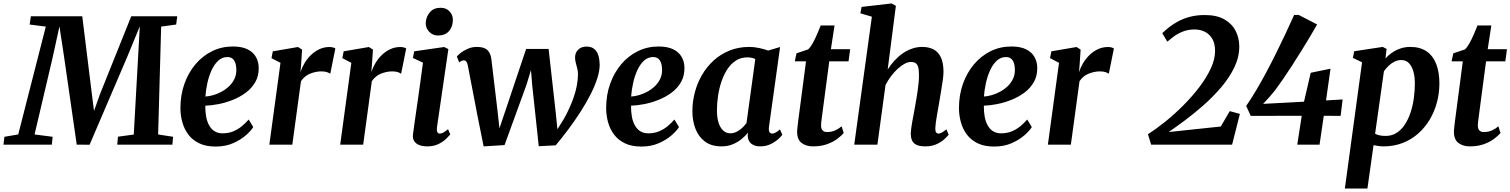

<svg xmlns="http://www.w3.org/2000/svg" viewBox="-60 -837 8740 1111"><path d="M-40 0 -34.5 -45.5 45.5 -59 205 -683 111.5 -695 118.5 -743H416L472 -289.5L484 -195L518.5 -292L699.5 -743H965.5L959.5 -695L872.5 -683L855 -59L941.5 -45.5L937.5 0H618.5L622.5 -46L714 -58.5L738 -487.5L749 -685L677.5 -511L458.5 0.5L384 0L312 -499.5L284 -684.5L242.5 -495L140 -59L244.5 -45.5L240 0Z M1405.5 -101.5Q1392.5 -80.5 1362.8 -54.2Q1333 -28 1288.8 -8.5Q1244.5 11 1187.5 11Q1131.5 11 1092.5 -7.8Q1053.5 -26.5 1029.5 -58.8Q1005.5 -91 994.8 -130.8Q984 -170.5 984 -211.5Q984 -287 1007 -351.8Q1030 -416.5 1071 -465Q1112 -513.5 1167.2 -540.8Q1222.5 -568 1287 -568Q1339 -568 1371.8 -552Q1404.5 -536 1420.5 -508.2Q1436.5 -480.5 1437 -446Q1438 -398.5 1417.5 -362.5Q1397 -326.5 1362.8 -301Q1328.5 -275.5 1287 -259Q1245.5 -242.5 1204 -234.5Q1162.5 -226.5 1128 -225.5Q1127.5 -190.5 1133 -161.2Q1138.5 -132 1150.8 -110.5Q1163 -89 1182.2 -77.2Q1201.5 -65.5 1227.5 -65.5Q1262.5 -65.5 1290.2 -77.2Q1318 -89 1340 -107.2Q1362 -125.5 1379 -145.5ZM1257 -507Q1225 -507 1202 -485.2Q1179 -463.5 1163.5 -428.8Q1148 -394 1139.5 -354.2Q1131 -314.5 1128.5 -278.5Q1150 -279.5 1174.8 -286.8Q1199.5 -294 1223.2 -307Q1247 -320 1266.5 -338.8Q1286 -357.5 1297.2 -382Q1308.5 -406.5 1307.5 -436Q1306.5 -471.5 1293.5 -489.2Q1280.5 -507 1257 -507Z M1498.5 0 1563 -473.5 1511 -500.5 1518.5 -540 1664.5 -565 1688 -550 1682 -459.5 1678.5 -419.5Q1687 -446 1702.5 -472Q1718 -498 1739.8 -519Q1761.5 -540 1788.5 -552.5Q1815.5 -565 1846.5 -565Q1858.5 -565 1867.5 -562.2Q1876.5 -559.5 1880.5 -556.5L1851 -410Q1847 -414 1833.8 -419Q1820.5 -424 1799 -424Q1782 -424 1765 -420.2Q1748 -416.5 1732.2 -409.8Q1716.5 -403 1703.8 -392.2Q1691 -381.5 1681.5 -367L1631.5 0Z M1908.5 0 1973 -473.5 1921 -500.5 1928.5 -540 2074.5 -565 2098 -550 2092 -459.5 2088.5 -419.5Q2097 -446 2112.5 -472Q2128 -498 2149.8 -519Q2171.5 -540 2198.5 -552.5Q2225.5 -565 2256.5 -565Q2268.5 -565 2277.5 -562.2Q2286.5 -559.5 2290.5 -556.5L2261 -410Q2257 -414 2243.8 -419Q2230.5 -424 2209 -424Q2192 -424 2175 -420.2Q2158 -416.5 2142.2 -409.8Q2126.5 -403 2113.8 -392.2Q2101 -381.5 2091.5 -367L2041.5 0Z M2412.5 10Q2384 10 2364.5 1.8Q2345 -6.5 2336 -21.8Q2327 -37 2329.5 -58.5Q2332 -80 2336.8 -112Q2341.5 -144 2347.2 -184.8Q2353 -225.5 2359.8 -272.5Q2366.5 -319.5 2373.5 -370.8Q2380.5 -422 2387.5 -474.5L2329.5 -501.5L2336.5 -540L2510 -565L2534.5 -553L2468.5 -100.5Q2466 -82 2470.5 -73Q2475 -64 2485 -64Q2494.5 -64 2505 -69.8Q2515.5 -75.5 2532.5 -89.5L2545.5 -59Q2539.5 -51.5 2522.8 -34.8Q2506 -18 2478.2 -4Q2450.5 10 2412.5 10ZM2473.5 -631.5Q2444 -631.5 2423.2 -653.5Q2402.5 -675.5 2403.5 -705Q2405.5 -741.5 2428 -766.8Q2450.5 -792 2489 -792Q2522.5 -792 2541.8 -770.8Q2561 -749.5 2560.5 -721.5Q2560.5 -683.5 2538.5 -657.5Q2516.5 -631.5 2473.5 -631.5Z M2738.5 10 2703 -167 2647 -458Q2643.5 -474.5 2638.2 -481Q2633 -487.5 2625 -487.5Q2615.5 -488 2609.8 -484.2Q2604 -480.5 2597 -476.5L2583.5 -510Q2588 -516 2604.2 -529.5Q2620.5 -543 2645.5 -554.2Q2670.5 -565.5 2699.5 -565.5Q2741 -565.5 2759.8 -547.8Q2778.5 -530 2783 -497L2819 -194.5L2830 -94.5L2871 -216L2984.5 -554H3114.5L3156 -182.5L3165.5 -89L3203.5 -150Q3220 -179.5 3234.5 -211.2Q3249 -243 3260.2 -275.8Q3271.5 -308.5 3277.8 -341.8Q3284 -375 3284.5 -407.5Q3284.5 -424.5 3280.2 -441Q3276 -457.5 3271.8 -473.5Q3267.5 -489.5 3267.5 -504.5Q3267.5 -531.5 3285.5 -549.5Q3303.5 -567.5 3334 -567.5Q3362 -567.5 3378.8 -553.5Q3395.5 -539.5 3402.5 -516Q3409.5 -492.5 3410 -464.5Q3410.5 -428.5 3396.2 -383.8Q3382 -339 3356.8 -289.8Q3331.5 -240.5 3298.8 -189.5Q3266 -138.5 3229.2 -89.2Q3192.5 -40 3155.5 4L3057.5 9L3019.5 -345L3012.5 -431.5L2986 -345L2859.5 2.5Z M3869 -101.5Q3856 -80.5 3826.2 -54.2Q3796.5 -28 3752.2 -8.5Q3708 11 3651 11Q3595 11 3556 -7.8Q3517 -26.5 3493 -58.8Q3469 -91 3458.2 -130.8Q3447.5 -170.5 3447.5 -211.5Q3447.5 -287 3470.5 -351.8Q3493.5 -416.5 3534.5 -465Q3575.5 -513.5 3630.8 -540.8Q3686 -568 3750.5 -568Q3802.5 -568 3835.2 -552Q3868 -536 3884 -508.2Q3900 -480.5 3900.5 -446Q3901.5 -398.5 3881 -362.5Q3860.5 -326.5 3826.2 -301Q3792 -275.5 3750.5 -259Q3709 -242.5 3667.5 -234.5Q3626 -226.5 3591.5 -225.5Q3591 -190.5 3596.5 -161.2Q3602 -132 3614.2 -110.5Q3626.5 -89 3645.8 -77.2Q3665 -65.5 3691 -65.5Q3726 -65.5 3753.8 -77.2Q3781.5 -89 3803.5 -107.2Q3825.5 -125.5 3842.5 -145.5ZM3720.5 -507Q3688.5 -507 3665.5 -485.2Q3642.5 -463.5 3627 -428.8Q3611.5 -394 3603 -354.2Q3594.5 -314.5 3592 -278.5Q3613.5 -279.5 3638.2 -286.8Q3663 -294 3686.8 -307Q3710.5 -320 3730 -338.8Q3749.5 -357.5 3760.8 -382Q3772 -406.5 3771 -436Q3770 -471.5 3757 -489.2Q3744 -507 3720.5 -507Z M4389.5 -102.5Q4387 -81 4392.8 -72.5Q4398.5 -64 4408.5 -64Q4416.5 -64 4427 -69.2Q4437.5 -74.5 4453 -88L4467 -57.5Q4462 -49 4444.2 -32.8Q4426.5 -16.5 4399.5 -3.2Q4372.5 10 4338 10Q4307.5 10 4287.8 -5.2Q4268 -20.5 4266.5 -51.5L4268.5 -69.5Q4252.5 -50 4230.2 -31.8Q4208 -13.5 4179.2 -1.8Q4150.5 10 4114.5 10Q4057 10 4019.8 -17.5Q3982.5 -45 3964.5 -91.2Q3946.5 -137.5 3946.5 -194Q3946.5 -248.5 3960.5 -302Q3974.5 -355.5 4002 -403Q4029.5 -450.5 4069.5 -487Q4109.5 -523.5 4161.5 -544.5Q4213.5 -565.5 4276.5 -565.5Q4303 -565.5 4333.5 -559Q4364 -552.5 4385 -544.5L4454 -565ZM4310.5 -495.5Q4300 -500.5 4288.5 -502.8Q4277 -505 4264.5 -505Q4227.5 -505 4198.8 -486.8Q4170 -468.5 4149.2 -437Q4128.5 -405.5 4115 -365.8Q4101.5 -326 4095 -283Q4088.5 -240 4088.5 -199Q4088.5 -156 4098.2 -126.2Q4108 -96.5 4125.5 -81Q4143 -65.5 4166 -65.5Q4181 -65.5 4194.2 -70.8Q4207.5 -76 4219.2 -84.5Q4231 -93 4241 -103.2Q4251 -113.5 4259.5 -124.5Z M4699 -183.5Q4697 -167 4695.2 -154.2Q4693.5 -141.5 4692.2 -131Q4691 -120.5 4691 -110Q4691 -92 4699.8 -82.5Q4708.5 -73 4725.5 -73Q4751.5 -73 4772.2 -82.2Q4793 -91.5 4810 -106L4822 -67Q4808.5 -51.5 4784.8 -33.5Q4761 -15.5 4726 -2.8Q4691 10 4643.5 10Q4606 10 4579.2 -9.2Q4552.5 -28.5 4552.5 -76Q4552.5 -79.5 4553 -85.5Q4553.5 -91.5 4554.8 -102.5Q4556 -113.5 4558 -131.5Q4560 -149.5 4564 -177L4604 -482H4539L4549 -528.5L4616 -551Q4629.5 -563 4642.8 -587Q4656 -611 4668 -638.8Q4680 -666.5 4689 -689.5H4769L4748 -552.5H4859.5L4850 -482H4738.5Z M5295 10Q5260 10 5241.5 0.2Q5223 -9.5 5216.5 -26.5Q5210 -43.5 5210 -64.5Q5210.5 -77 5212.8 -94.8Q5215 -112.5 5218.8 -133.2Q5222.5 -154 5226.8 -176Q5231 -198 5234.5 -218Q5238 -239 5242.2 -262.8Q5246.5 -286.5 5250 -311.8Q5253.5 -337 5255.8 -361Q5258 -385 5257.5 -406.5Q5257.5 -435 5252.5 -450.5Q5247.5 -466 5237.5 -472.2Q5227.5 -478.5 5211.5 -478.5Q5193.5 -478.5 5173.8 -467.8Q5154 -457 5134 -438.5Q5114 -420 5095.8 -395.8Q5077.5 -371.5 5064 -345L5017 0H4883L4985 -740.5L4918.5 -760L4925.5 -797L5098.5 -817L5124 -803.5L5076.5 -435Q5094 -462.5 5115.8 -486.2Q5137.5 -510 5163 -527.8Q5188.5 -545.5 5217 -555.5Q5245.5 -565.5 5276 -565.5Q5313 -565.5 5340.8 -551.8Q5368.5 -538 5384 -506Q5399.5 -474 5399.5 -420.5Q5399.5 -403 5395.2 -372.2Q5391 -341.5 5385.2 -307.8Q5379.5 -274 5375 -246.5Q5372 -228 5368.2 -207.2Q5364.5 -186.5 5361 -166Q5357.5 -145.5 5355 -127Q5352.5 -108.5 5352 -93.5Q5352 -76 5357.5 -70Q5363 -64 5370 -64Q5379 -64 5389 -69.5Q5399 -75 5416.5 -88.5L5429.5 -57.5Q5424.5 -50.5 5407.2 -34Q5390 -17.5 5361.8 -3.8Q5333.5 10 5295 10Z M5910.5 -101.5Q5897.5 -80.5 5867.8 -54.2Q5838 -28 5793.8 -8.5Q5749.5 11 5692.5 11Q5636.5 11 5597.5 -7.8Q5558.5 -26.5 5534.5 -58.8Q5510.5 -91 5499.8 -130.8Q5489 -170.5 5489 -211.5Q5489 -287 5512 -351.8Q5535 -416.5 5576 -465Q5617 -513.5 5672.2 -540.8Q5727.5 -568 5792 -568Q5844 -568 5876.8 -552Q5909.5 -536 5925.5 -508.2Q5941.5 -480.5 5942 -446Q5943 -398.5 5922.5 -362.5Q5902 -326.5 5867.8 -301Q5833.5 -275.5 5792 -259Q5750.5 -242.5 5709 -234.5Q5667.5 -226.5 5633 -225.5Q5632.5 -190.5 5638 -161.2Q5643.5 -132 5655.8 -110.5Q5668 -89 5687.2 -77.2Q5706.5 -65.5 5732.5 -65.5Q5767.5 -65.5 5795.2 -77.2Q5823 -89 5845 -107.2Q5867 -125.5 5884 -145.5ZM5762 -507Q5730 -507 5707 -485.2Q5684 -463.5 5668.5 -428.8Q5653 -394 5644.5 -354.2Q5636 -314.5 5633.5 -278.5Q5655 -279.5 5679.8 -286.8Q5704.5 -294 5728.2 -307Q5752 -320 5771.5 -338.8Q5791 -357.5 5802.2 -382Q5813.5 -406.5 5812.5 -436Q5811.5 -471.5 5798.5 -489.2Q5785.5 -507 5762 -507Z M6003.5 0 6068 -473.5 6016 -500.5 6023.5 -540 6169.5 -565 6193 -550 6187 -459.5 6183.5 -419.5Q6192 -446 6207.5 -472Q6223 -498 6244.8 -519Q6266.5 -540 6293.5 -552.5Q6320.5 -565 6351.5 -565Q6363.5 -565 6372.5 -562.2Q6381.5 -559.5 6385.5 -556.5L6356 -410Q6352 -414 6338.8 -419Q6325.5 -424 6304 -424Q6287 -424 6270 -420.2Q6253 -416.5 6237.2 -409.8Q6221.5 -403 6208.8 -392.2Q6196 -381.5 6186.5 -367L6136.5 0Z M6601 0 6582.5 -60.5Q6630 -90.5 6683 -133.2Q6736 -176 6787 -227Q6838 -278 6879.5 -332.5Q6921 -387 6946 -440.5Q6971 -494 6971 -541.5Q6971 -585 6954.8 -612.5Q6938.5 -640 6911.8 -653.2Q6885 -666.5 6853 -666.5Q6814.5 -666.5 6784 -654.2Q6753.5 -642 6731.2 -625.2Q6709 -608.5 6694.5 -596L6665.5 -645Q6681.5 -660.5 6704.2 -678.8Q6727 -697 6757 -713.2Q6787 -729.5 6825.5 -739.8Q6864 -750 6912 -750Q6980.5 -750 7024.5 -725Q7068.5 -700 7089.8 -658.5Q7111 -617 7111 -567.5Q7111 -506 7082 -446.2Q7053 -386.5 7006 -331.5Q6959 -276.5 6904 -228Q6849 -179.5 6795.8 -140Q6742.5 -100.5 6702.5 -73L7004 -105L7056 -194L7114.5 -178L7069.5 0Z M7446.5 0 7472.5 -167 7177.5 -166.5 7151 -224Q7180 -266 7209.2 -315.2Q7238.5 -364.5 7267.2 -418.5Q7296 -472.5 7324 -528.8Q7352 -585 7378.2 -641Q7404.5 -697 7428.5 -750.5H7455L7561.5 -695.5Q7544 -664.5 7520 -624.2Q7496 -584 7468.5 -539.8Q7441 -495.5 7413.5 -453Q7386 -410.5 7360.8 -374.2Q7335.5 -338 7317 -313Q7302 -294.5 7284.8 -274.8Q7267.5 -255 7249 -236L7485.5 -248.5L7524.5 -416L7639 -439.5L7613 -256L7709 -261.5L7697.5 -166.5L7600 -167L7575.5 0Z M7722 254 7821.5 -476.5 7768.5 -502 7776 -540.5 7941 -565.5 7963.5 -554 7957 -499Q7972.5 -516.5 7994 -531.5Q8015.5 -546.5 8042.2 -556Q8069 -565.5 8101 -565.5Q8157 -565.5 8194.2 -540.2Q8231.5 -515 8250.2 -467.8Q8269 -420.5 8269 -354.5Q8269 -298 8254.8 -244.5Q8240.5 -191 8212.8 -144.8Q8185 -98.5 8145.8 -63.8Q8106.5 -29 8056 -9.5Q8005.5 10 7946 10Q7932 10 7917 8Q7902 6 7888 3L7852.5 254ZM7897 -63Q7909.5 -56.5 7924.5 -53.5Q7939.5 -50.5 7958 -50.5Q7994 -50.5 8021.5 -68.2Q8049 -86 8069 -116.2Q8089 -146.5 8102 -185.8Q8115 -225 8121 -268.2Q8127 -311.5 8127 -354.5Q8127 -393.5 8118.2 -424Q8109.5 -454.5 8092.5 -472Q8075.5 -489.5 8049 -489.5Q8027 -489.5 8008 -479.8Q7989 -470 7974 -455.2Q7959 -440.5 7948 -424.5Z M8499.5 -183.5Q8497.5 -167 8495.8 -154.2Q8494 -141.5 8492.8 -131Q8491.5 -120.5 8491.5 -110Q8491.5 -92 8500.2 -82.5Q8509 -73 8526 -73Q8552 -73 8572.8 -82.2Q8593.5 -91.5 8610.5 -106L8622.5 -67Q8609 -51.5 8585.2 -33.5Q8561.5 -15.5 8526.5 -2.8Q8491.5 10 8444 10Q8406.5 10 8379.8 -9.2Q8353 -28.5 8353 -76Q8353 -79.5 8353.5 -85.5Q8354 -91.5 8355.2 -102.5Q8356.5 -113.5 8358.5 -131.5Q8360.5 -149.5 8364.5 -177L8404.5 -482H8339.5L8349.5 -528.5L8416.5 -551Q8430 -563 8443.2 -587Q8456.5 -611 8468.5 -638.8Q8480.5 -666.5 8489.5 -689.5H8569.5L8548.5 -552.5H8660L8650.5 -482H8539Z"/></svg>

Font: Merriweather 24pt
Style: Bold Italic
Weight: 700
Italic angle: -7.8°
Designer: Eben Sorkin
Foundry: Eben Sorkin
Version: Version 2.101